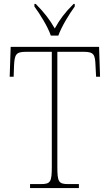

<svg xmlns="http://www.w3.org/2000/svg" viewBox="-20 -951 556 971"><path d="M237 -771H275C291 -816 330 -880 358 -918V-931H352C306 -885 284 -855 257 -807C229 -855 206 -885 161 -931H154V-918C182 -880 222 -816 237 -771ZM132 0H379V-20H326C276 -20 270 -31 270 -108V-689H403C455 -689 461 -675 463 -620L466 -563H486L481 -714H34L29 -563H49L51 -620C54 -675 60 -689 112 -689H242V-108C242 -31 236 -20 186 -20H132Z"/></svg>

Font: Noto Serif Thai SemiCondensed Thin
Style: Regular
Weight: 100
Width: 4
Designer: Monotype Design Team
Foundry: Monotype Imaging Inc.
Version: Version 2.002